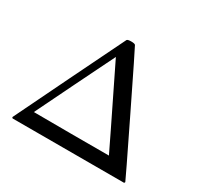

<svg xmlns="http://www.w3.org/2000/svg" viewBox="-151 -904 1134 1091"><g transform="rotate(30 416.5 -358.0)"><path d="M51 0Q46 -2 46 -7Q46 -8 216 -357Q386 -706 388 -709Q392 -716 416 -716Q440 -716 444 -709Q450 -700 617 -357Q786 -10 786 -7Q786 -2 781 0ZM630 -91Q630 -93 384 -596Q276 -378 260 -344L137 -92L383 -91Z"/></g></svg>

Font: KaTeX_Main
Style: Regular
Weight: 400
Version: Version